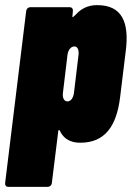

<svg xmlns="http://www.w3.org/2000/svg" viewBox="-36 -548 514 748"><path d="M343 -528C322 -528 288 -524 258 -490C251 -483 245 -478 246 -483L248 -505C249 -514 244 -520 236 -520H82C74 -520 67 -514 66 -505L-16 165C-17 174 -12 180 -4 180H150C158 180 165 174 166 165L191 -37C191 -42 194 -43 197 -39C217 4 255 8 277 8C371 8 418 -54 432 -170L454 -350C468 -460 440 -528 343 -528ZM270 -335 252 -185C249 -166 240 -153 227 -153C214 -153 207 -166 209 -185L227 -335C230 -354 240 -367 254 -367C266 -367 272 -354 270 -335Z"/></svg>

Font: Barlow Condensed Black
Style: Italic
Weight: 900
Width: 3
Italic angle: -7°
Designer: Jeremy Tribby
Foundry: Tribby Type
Version: Version 1.422;hotconv 1.0.109;makeotfexe 2.5.65596